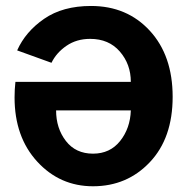

<svg xmlns="http://www.w3.org/2000/svg" viewBox="-20 -613 638 650"><path d="M29.3 -283.2Q29.3 -309.6 32.2 -335.9H422.9Q422.9 -395.5 385.7 -438.5Q348.6 -481.4 285.2 -481.4Q239.3 -481.4 205.1 -458Q170.9 -434.6 154.3 -400.4L38.1 -442.4Q66.4 -505.9 129.4 -549.3Q192.4 -592.8 288.1 -592.8Q410.2 -592.8 487.3 -508.8Q564.5 -424.8 564.5 -285.2Q564.5 -145.5 487.3 -64Q410.2 17.6 294.9 17.6Q182.6 17.6 106 -65.9Q29.3 -149.4 29.3 -283.2ZM169.9 -239.3Q169.9 -178.7 203.1 -135.7Q236.3 -92.8 294.9 -92.8Q352.5 -92.8 386.7 -135.7Q420.9 -178.7 422.9 -239.3Z"/></svg>

Font: Gothic A1 ExtraBold
Style: Regular
Weight: 800
Designer: HanYang I&C Co.,Ltd.
Foundry: HanYang I&C Co.,Ltd.
Version: Version 2.50